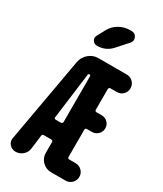

<svg xmlns="http://www.w3.org/2000/svg" viewBox="-236 -1057 973 1145"><g transform="rotate(30 250.0 -485.0)"><path d="M304.7 -969.7H315.4Q340.8 -969.7 350.6 -947.3Q360.4 -924.8 343.8 -906.2L280.3 -835Q240.2 -790 179.7 -790Q160.2 -790 149.4 -807.1Q138.7 -824.2 149.4 -841.8L178.7 -896.5Q197.3 -930.7 231.4 -950.2Q265.6 -969.7 304.7 -969.7ZM235.4 -295.9V-612.3Q235.4 -620.1 227.5 -620.1Q220.7 -620.1 218.8 -613.3L177.7 -295.9Q176.8 -292 179.7 -288.6Q182.6 -285.2 188.5 -285.2H223.6Q227.5 -285.2 231.4 -288.6Q235.4 -292 235.4 -295.9ZM376 -610.4Q371.1 -610.4 368.2 -606.9Q365.2 -603.5 365.2 -598.6V-456.1Q365.2 -452.1 368.2 -448.7Q371.1 -445.3 376 -445.3H412.1Q436.5 -445.3 453.1 -428.7Q469.7 -412.1 469.7 -388.2Q469.7 -364.3 452.6 -347.2Q435.5 -330.1 412.1 -330.1H376Q371.1 -330.1 368.2 -327.1Q365.2 -324.2 365.2 -319.3V-130.9Q365.2 -126 368.2 -123Q371.1 -120.1 376 -120.1H419.9Q445.3 -120.1 462.9 -102.5Q480.5 -85 480.5 -60.1Q480.5 -35.2 462.9 -17.6Q445.3 0 419.9 0H320.3Q285.2 0 260.3 -24.9Q235.4 -49.8 235.4 -85V-159.2Q235.4 -164.1 231.4 -167Q227.5 -169.9 223.6 -169.9H172.9Q162.1 -169.9 160.2 -159.2L148.4 -64.5Q144.5 -36.1 123.5 -18.1Q102.5 0 75.2 0Q48.8 0 32.2 -19.5Q15.6 -39.1 21.5 -64.5L125 -646.5Q131.8 -682.6 160.2 -706.5Q188.5 -730.5 224.6 -730.5H419.9Q445.3 -730.5 462.9 -712.9Q480.5 -695.3 480.5 -669.9Q480.5 -644.5 462.9 -627.4Q445.3 -610.4 419.9 -610.4Z"/></g></svg>

Font: Rounded-X Mgen+ 2m bold
Style: Bold
Weight: 700
Designer: [Source Han Sans]
Ryoko NISHIZUKA  (kana & ideographs); Paul D. Hunt (Latin, Greek & Cyrillic); Wenlong ZHANG  (bopomofo
Version: Version 1.059.20150602